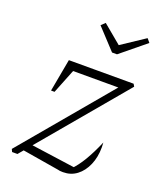

<svg xmlns="http://www.w3.org/2000/svg" viewBox="-132 -784 733 875"><g transform="rotate(20 234.5 -346.0)"><path d="M29 0 23 -13 417 -482H443L450 -470L55 0ZM252 4 59 -28 90 -63 333 -29 307 -21Q334 -48 358 -88.5Q382 -129 405 -183Q405 -177 405.5 -171Q406 -165 406 -160Q406 -112 389.5 -74Q373 -36 344.5 -14.5Q316 7 278 7Q261 7 252 4ZM100 -324 129 -482H180L117 -324ZM146 -442 129 -482H443L401 -442ZM302 -582 210 -681 229 -699 319 -624 432 -699 447 -681 326 -582Z"/></g></svg>

Font: Piazzolla Thin Thin
Style: Italic
Weight: 250
Italic angle: -11.3°
Version: Version 2.005